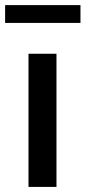

<svg xmlns="http://www.w3.org/2000/svg" viewBox="-46 -734 336 754"><path d="M-25.9 -644V-713.9H270V-644ZM65.9 0V-522.9H175.8V0Z"/></svg>

Font: Rawline SemiBold
Style: Regular
Weight: 600
Designer: Matt McInerney, Pablo Impallari, Rodrigo Fuenzalida
Foundry: Matt McInerney, Pablo Impallari, Rodrigo Fuenzalida
Version: Version 4.020;PS 004.020;hotconv 1.0.88;makeotf.lib2.5.64775